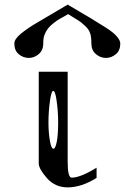

<svg xmlns="http://www.w3.org/2000/svg" viewBox="-20 -810 540 830"><path d="M231.4 -281.2Q231.4 -328.1 224.6 -376Q218.8 -417 210 -417Q202.1 -417 196.3 -376Q189.5 -328.1 189.5 -281.2Q189.5 -234.4 196.3 -198.2Q202.1 -167 210.9 -167Q219.7 -167 225.6 -198.2Q231.4 -228.5 231.4 -281.2ZM147.5 -103.5ZM272.5 -500V-110.4Q272.5 -42 290 -42Q327.1 -42 397.5 -85V-41Q332 0 272.5 0Q218.8 0 183.6 -39.1Q147.5 -80.1 147.5 -103.5V-500ZM500 -622.1Q500 -591.8 481.4 -576.2Q461.9 -559.6 437.5 -559.6Q414.1 -559.6 394.5 -576.2Q375 -592.8 375 -622.1Q375 -650.4 370.1 -665Q364.3 -683.6 347.7 -698.2Q330.1 -714.8 318.4 -721.7Q306.6 -729.5 274.4 -749Q263.7 -742.2 254.4 -737.3Q245.1 -732.4 238.3 -728.5Q228.5 -723.6 209 -708Q195.3 -697.3 186.5 -685.5Q177.7 -673.8 171.9 -658.2Q167 -644.5 167 -622.1Q167 -592.8 147.5 -576.2Q127.9 -559.6 104.5 -559.6Q80.1 -559.6 60.5 -576.2Q42 -591.8 42 -622.1Q42 -641.6 72.3 -666Q103.5 -691.4 153.3 -719.7L272.5 -790L365.2 -735.4Q422.9 -700.2 436.5 -691.4Q468.8 -670.9 483.4 -654.3Q500 -635.7 500 -622.1Z"/></svg>

Font: okolaksMetalik
Style: bold
Weight: 700
Width: 7
Version: Version 0.6